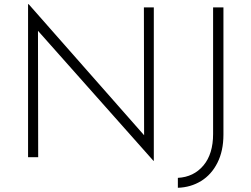

<svg xmlns="http://www.w3.org/2000/svg" viewBox="-20 -745 1192 910"><path d="M709 -710V17H707L160 -599L161 0H113V-725H116L663 -104L662 -710ZM823 145V98Q898 94 944 39.5Q990 -15 990 -110V-710H1039V-107Q1039 -30 1010.5 26.5Q982 83 933 113Q884 143 823 145Z"/></svg>

Font: Josefin Sans Light
Style: Regular
Weight: 300
Designer: Santiago Orozco
Foundry: Typemade
Version: Version 2.000